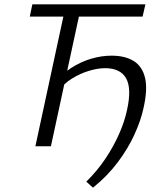

<svg xmlns="http://www.w3.org/2000/svg" viewBox="-20 -678 748 890"><path d="M411 192 380 164Q431 114 469 57Q507 0 532.5 -58Q558 -116 569 -169Q591 -268 564.5 -315Q538 -362 467 -362Q434 -362 393.5 -350Q353 -338 314.5 -314.5Q276 -291 249 -253L225 -286Q262 -332 307.5 -361.5Q353 -391 401.5 -405.5Q450 -420 497 -420Q560 -420 600 -395Q640 -370 652.5 -316.5Q665 -263 645 -176Q633 -120 603.5 -55Q574 10 526 74Q478 138 411 192ZM144 0 286 -658H358L216 0ZM118 -601 130 -658H654L641 -601Z"/></svg>

Font: Ysabeau Office
Style: Italic
Weight: 400
Italic angle: -12°
Designer: Christian Thalmann (Catharsis Fonts)
Version: Version 2.001;gftools[0.9.30]; featfreeze: tnum,lnum,ss02